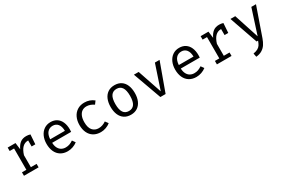

<svg xmlns="http://www.w3.org/2000/svg" viewBox="110 -1759 4703 3182"><g transform="rotate(-30 2461.5 -167.5)"><path d="M544.1 -540 531.8 -357.4H461V-472.3H456.4Q393.8 -472.3 349.7 -428.2Q305.6 -384.1 278.5 -294.9V-66.2H388.2V0H108.2V-66.2H192.3V-473.8H108.2V-540H257.9L273.8 -412.3Q306.7 -482.6 352.1 -517.2Q397.4 -551.8 467.7 -551.8Q488.7 -551.8 506.2 -549Q523.6 -546.2 544.1 -540Z M786.2 -239.5Q788.2 -179 809.7 -138.7Q831.3 -98.5 866.2 -79.2Q901 -60 944.1 -60Q984.1 -60 1017.7 -71.8Q1051.3 -83.6 1088.2 -108.7L1128.7 -51.8Q1090.8 -22.1 1041.8 -5.1Q992.8 11.8 943.1 11.8Q865.6 11.8 809.7 -23.1Q753.8 -57.9 724.9 -121.5Q695.9 -185.1 695.9 -269.2Q695.9 -350.8 725.1 -414.9Q754.4 -479 807.7 -515.1Q861 -551.3 931.8 -551.3Q999.5 -551.3 1049 -519.5Q1098.5 -487.7 1124.9 -427.9Q1151.3 -368.2 1151.3 -286.7Q1151.3 -263.1 1149.2 -239.5ZM786.7 -306.2H1068.2Q1066.7 -391.3 1030.8 -435.9Q994.9 -480.5 932.8 -480.5Q870.3 -480.5 831 -436.7Q791.8 -392.8 786.7 -306.2Z M1718.5 -109.7 1760.5 -53.3Q1725.1 -23.6 1675.4 -5.9Q1625.6 11.8 1577.9 11.8Q1498.5 11.8 1441.3 -22.6Q1384.1 -56.9 1354.4 -120Q1324.6 -183.1 1324.6 -267.7Q1324.6 -349.2 1354.9 -413.6Q1385.1 -477.9 1442.6 -514.6Q1500 -551.3 1579 -551.3Q1682.1 -551.3 1759.5 -488.7L1717.4 -431.3Q1647.7 -479.5 1577.9 -479.5Q1530.3 -479.5 1494.4 -455.9Q1458.5 -432.3 1438.2 -384.6Q1417.9 -336.9 1417.9 -267.7Q1417.9 -164.1 1461.3 -113.3Q1504.6 -62.6 1577.9 -62.6Q1650.3 -62.6 1718.5 -109.7Z M2386.2 -270.3Q2386.2 -186.7 2359.2 -123.1Q2332.3 -59.5 2280 -23.8Q2227.7 11.8 2153.8 11.8Q2079 11.8 2026.9 -22.8Q1974.9 -57.4 1948.2 -120.5Q1921.5 -183.6 1921.5 -269.2Q1921.5 -353.3 1948.5 -416.9Q1975.4 -480.5 2027.9 -515.9Q2080.5 -551.3 2154.9 -551.3Q2229.7 -551.3 2281.5 -517.2Q2333.3 -483.1 2359.7 -419.7Q2386.2 -356.4 2386.2 -270.3ZM2013.8 -269.2Q2013.8 -163.1 2048.7 -111Q2083.6 -59 2153.8 -59Q2224.1 -59 2259 -111Q2293.8 -163.1 2293.8 -270.3Q2293.8 -376.9 2259 -429Q2224.1 -481 2154.9 -481Q2084.6 -481 2049.2 -429Q2013.8 -376.9 2013.8 -269.2Z M2925.6 -540H3014.9L2818.5 0H2718.5L2523.6 -540H2614.9L2771.3 -78.5Z M3247.7 -239.5Q3249.7 -179 3271.3 -138.7Q3292.8 -98.5 3327.7 -79.2Q3362.6 -60 3405.6 -60Q3445.6 -60 3479.2 -71.8Q3512.8 -83.6 3549.7 -108.7L3590.3 -51.8Q3552.3 -22.1 3503.3 -5.1Q3454.4 11.8 3404.6 11.8Q3327.2 11.8 3271.3 -23.1Q3215.4 -57.9 3186.4 -121.5Q3157.4 -185.1 3157.4 -269.2Q3157.4 -350.8 3186.7 -414.9Q3215.9 -479 3269.2 -515.1Q3322.6 -551.3 3393.3 -551.3Q3461 -551.3 3510.5 -519.5Q3560 -487.7 3586.4 -427.9Q3612.8 -368.2 3612.8 -286.7Q3612.8 -263.1 3610.8 -239.5ZM3248.2 -306.2H3529.7Q3528.2 -391.3 3492.3 -435.9Q3456.4 -480.5 3394.4 -480.5Q3331.8 -480.5 3292.6 -436.7Q3253.3 -392.8 3248.2 -306.2Z M4236.4 -540 4224.1 -357.4H4153.3V-472.3H4148.7Q4086.2 -472.3 4042.1 -428.2Q3997.9 -384.1 3970.8 -294.9V-66.2H4080.5V0H3800.5V-66.2H3884.6V-473.8H3800.5V-540H3950.3L3966.2 -412.3Q3999 -482.6 4044.4 -517.2Q4089.7 -551.8 4160 -551.8Q4181 -551.8 4198.5 -549Q4215.9 -546.2 4236.4 -540Z M4670.3 3.6Q4649.2 64.1 4620.3 108.2Q4591.3 152.3 4544.4 181.3Q4497.4 210.3 4429.2 216.9L4415.9 148.2Q4470.3 139 4502.8 120.5Q4535.4 102.1 4553.8 73.8Q4572.3 45.6 4588.2 0H4559.5L4370.8 -540H4463.1L4617.9 -65.6L4770.8 -540H4860Z"/></g></svg>

Font: Fira Code Fixed
Style: Regular
Weight: 400
Monospace: yes
Designer: Carrois Corporate, Edenspiekermann AG, Nikita Prokopov
Foundry: Carrois Corporate, Edenspiekermann AG, Nikita Prokopov
Version: Version 5.002